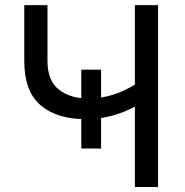

<svg xmlns="http://www.w3.org/2000/svg" viewBox="-20 -748 740 768"><path d="M320.8 -271.5Q207.5 -271.5 142.3 -327.1Q77.1 -382.8 77.1 -503.9V-727.5H169.9V-504.4Q169.9 -424.8 215.8 -389.4Q261.7 -354 332.5 -354Q383.8 -354 430.7 -368.7Q477.5 -383.3 519.5 -409.7V-727.5H612.3V0H519.5V-321.3Q477.5 -298.8 428.7 -285.2Q379.9 -271.5 320.8 -271.5ZM305.2 -153.8V-469.2H384.3V-153.8Z"/></svg>

Font: Inter-Regular
Style: Regular
Weight: 400
Designer: Rasmus Andersson
Foundry: rsms
Version: Version 4.000;git-a52131595